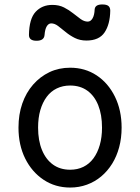

<svg xmlns="http://www.w3.org/2000/svg" viewBox="-20 -823 629 862"><path d="M295 19Q228 19 175.5 -16Q123 -51 93 -111.5Q63 -172 63 -250Q63 -309 80 -358Q97 -407 128.5 -443Q160 -479 202 -499Q244 -519 295 -519Q362 -519 414 -484.5Q466 -450 496 -389Q526 -328 526 -250Q526 -203 515 -162Q504 -121 483.5 -88Q463 -55 434.5 -31Q406 -7 370.5 6Q335 19 295 19ZM295 -61Q328 -61 354.5 -74Q381 -87 399.5 -112Q418 -137 428 -172Q438 -207 438 -250Q438 -308 421 -350.5Q404 -393 372 -416Q340 -439 295 -439Q262 -439 235 -426Q208 -413 189.5 -388Q171 -363 161 -328.5Q151 -294 151 -250Q151 -192 168.5 -149.5Q186 -107 218 -84Q250 -61 295 -61ZM144 -640Q110 -640 110 -666Q111 -739 140 -770Q169 -801 215 -801Q245 -801 267.5 -789.5Q290 -778 308 -763.5Q326 -749 342 -737.5Q358 -726 374 -726Q387 -726 395.5 -740.5Q404 -755 405 -781Q407 -803 439 -803Q459 -803 467 -796Q475 -789 475 -775Q474 -714 449.5 -677.5Q425 -641 368 -641Q339 -641 316 -652.5Q293 -664 274.5 -679.5Q256 -695 240.5 -706.5Q225 -718 210 -718Q198 -718 190 -705Q182 -692 180 -666Q179 -653 170 -646.5Q161 -640 144 -640Z"/></svg>

Font: Playwrite ES Deco
Style: Regular
Weight: 400
Designer: Veronika Burian, José Scaglione
Foundry: TypeTogether
Version: Version 1.002